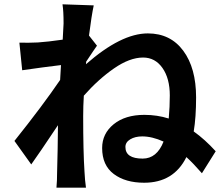

<svg xmlns="http://www.w3.org/2000/svg" viewBox="-20 -827 1040 891"><path d="M642 -91Q708 -91 739 -170Q686 -194 640 -194Q607 -194 584.5 -180.5Q562 -167 562 -145Q562 -91 642 -91ZM380 -541 379 -529Q542 -672 666 -672Q771 -672 830.5 -591.5Q890 -511 890 -375Q890 -283 879 -217Q931 -180 981 -125L917 -23Q877 -69 845 -98Q786 21 649 21Q562 21 508 -19.5Q454 -60 454 -140Q454 -207 507.5 -250.5Q561 -294 650 -294Q709 -294 763 -277Q768 -332 768 -384Q768 -463 734 -511.5Q700 -560 644 -560Q582 -560 509 -509.5Q436 -459 369 -383Q366 -334 366 -288Q366 -124 372 -32Q374 10 379 44H242Q245 12 245 -29Q248 -130 249 -246Q159 -111 125 -64L47 -173Q178 -337 259 -456L263 -525Q179 -515 83 -501L70 -629Q114 -628 156 -630Q202 -633 271 -643Q275 -715 275 -718Q275 -776 270 -807L415 -802Q405 -756 393 -662L430 -615Q419 -600 380 -541Z"/></svg>

Font: Noto Sans Korean Bold
Style: Bold
Weight: 700
Designer: Ryoko NISHIZUKA  (kana & ideographs); Paul D. Hunt (Latin, Greek & Cyrillic); Wenlong ZHANG  (bopomofo); Sandoll Communi
Foundry: Adobe Systems Incorporated
Version: Version 1.000;PS 1;hotconv 1.0.78;makeotf.lib2.5.61930